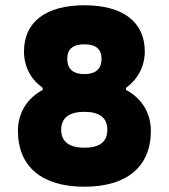

<svg xmlns="http://www.w3.org/2000/svg" viewBox="-20 -699 640 728"><path d="M300 -275C358 -275 387 -252 387 -207C387 -162 359 -139 300 -139C242 -139 212 -162 212 -207C212 -252 242 -275 300 -275ZM48 -203C48 -67 139 9 300 9C461 9 552 -67 552 -203C552 -270 518 -326 458 -358V-366C501 -397 529 -446 529 -504C529 -616 446 -679 300 -679C154 -679 71 -616 71 -504C71 -445 98 -397 142 -366V-358C82 -326 48 -270 48 -203ZM235 -476C235 -513 257 -531 300 -531C343 -531 365 -513 365 -476C365 -437 342 -418 300 -418C258 -418 235 -437 235 -476Z"/></svg>

Font: LT Wave Mono Black
Style: Regular
Weight: 900
Designer: Daniel Lyons
Version: Version 2.5 (Glyphs App)